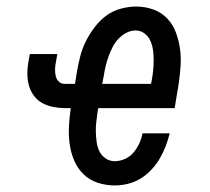

<svg xmlns="http://www.w3.org/2000/svg" viewBox="-20 -558 640 586"><path d="M330 8Q303 8 277.5 -0.5Q252 -9 234 -27Q216 -45 206 -69Q196 -93 192.5 -119.5Q189 -146 190.5 -173.5Q192 -201 196 -228H178Q160 -228 142.5 -231.5Q125 -235 110 -243Q95 -251 84.5 -264.5Q74 -278 69 -294.5Q64 -311 63.5 -329Q63 -347 66 -365L71 -393H155L150 -365Q148 -354 148 -344Q148 -334 150.5 -324.5Q153 -315 160 -308.5Q167 -302 178 -302H209L215 -340Q219 -363 225 -386.5Q231 -410 242 -432Q253 -454 268.5 -474.5Q284 -495 304 -510Q324 -525 348.5 -531.5Q373 -538 396 -538Q423 -538 448 -529Q473 -520 490.5 -501.5Q508 -483 517 -458.5Q526 -434 529.5 -408Q533 -382 531 -354.5Q529 -327 525 -300L513 -228H280L278 -218Q276 -202 274 -186.5Q272 -171 272.5 -155.5Q273 -140 275 -124.5Q277 -109 283.5 -96Q290 -83 302.5 -74.5Q315 -66 330 -66Q346 -66 361.5 -73Q377 -80 387.5 -92.5Q398 -105 405 -120Q412 -135 415 -151H498Q493 -131 485.5 -111.5Q478 -92 467.5 -74Q457 -56 442 -40Q427 -24 409 -13Q391 -2 370.5 3Q350 8 330 8ZM292 -302H441L443 -312Q446 -328 447.5 -343.5Q449 -359 449 -374.5Q449 -390 447 -405Q445 -420 439 -433.5Q433 -447 421 -456Q409 -465 394 -465Q379 -465 365 -457.5Q351 -450 340.5 -438.5Q330 -427 323 -413Q316 -399 311 -385Q306 -371 302.5 -356.5Q299 -342 297 -328Z"/></svg>

Font: Iosevka Slab Extended Oblique
Style: Regular
Weight: 400
Width: 7
Italic angle: -9°
Monospace: yes
Designer: Belleve Invis
Foundry: Belleve Invis
Version: Version 11.1.0; ttfautohint (v1.8.3)